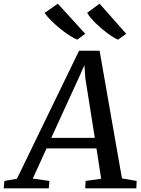

<svg xmlns="http://www.w3.org/2000/svg" viewBox="-86 -1023 766 1043"><path d="M-66 0 -62 -40 6 -52 343.5 -747.5H455L576.5 -54L656.5 -40L654.5 0H377L379 -40L463.5 -52L438 -217H167L92 -53L182.5 -40L179 0ZM345 -607 192.5 -274H429L377.5 -599L372.5 -669ZM599.5 -839.5 555 -807.5Q530 -818.5 496.2 -843.5Q462.5 -868.5 432.2 -898.5Q402 -928.5 387.5 -953.5L455 -1003ZM377 -839.5 333.5 -807.5Q314.5 -815.5 289 -832Q263.5 -848.5 237.8 -869.8Q212 -891 190.2 -912.8Q168.5 -934.5 156.5 -953L228 -1003Z"/></svg>

Font: Merriweather
Style: Italic
Weight: 400
Italic angle: -7.8°
Designer: Eben Sorkin
Foundry: Eben Sorkin
Version: Version 2.100